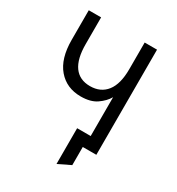

<svg xmlns="http://www.w3.org/2000/svg" viewBox="-201 -824 1018 1107"><g transform="rotate(30 308.0 -270.0)"><path d="M345 160.5V-77.5H483.8V0H427.2V120.8ZM435.2 0V-336Q415 -301.1 375.5 -273.7Q336 -246.2 270.8 -246.2Q176.2 -246.2 119.6 -312.3Q63 -378.4 63 -503V-700H145.2V-522.2Q145.2 -423.9 181.1 -374.2Q217 -324.5 287.2 -324.5Q357.6 -324.5 396.4 -374.2Q435.2 -423.9 435.2 -522.2V-700H517.5V0Z"/></g></svg>

Font: Overpass Mono Light
Style: Regular
Weight: 300
Monospace: yes
Designer: Delve Withrington, Dave Bailey
Foundry: Delve Fonts LLC
Version: Version 4.000